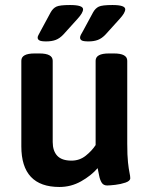

<svg xmlns="http://www.w3.org/2000/svg" viewBox="-20 -738 597 765"><path d="M164 -573Q144 -573 137 -577Q130 -581 130 -588Q130 -593 133.5 -599Q137 -605 142 -615L182 -689Q191 -705 204.5 -711.5Q218 -718 259 -718Q311 -718 311 -701Q311 -687 289 -663L233 -601Q218 -585 202 -579Q186 -573 164 -573ZM333 -573Q312 -573 305.5 -577Q299 -581 299 -588Q299 -593 302 -599Q305 -605 311 -615L351 -689Q360 -705 373.5 -711.5Q387 -718 428 -718Q479 -718 479 -701Q479 -687 457 -663L401 -601Q386 -585 370 -579Q354 -573 333 -573ZM217 7Q65 7 65 -155V-496Q65 -525 118 -525H137Q190 -525 190 -496V-172Q190 -137 208 -117.5Q226 -98 265 -98Q297 -98 321.5 -117.5Q346 -137 361 -160V-496Q361 -525 414 -525H434Q487 -525 487 -496V-166Q487 -118 490 -91Q493 -64 496 -50Q499 -36 499 -28Q499 -17 480 -10.5Q461 -4 439 -1.5Q417 1 407 1Q392 1 385 -10.5Q378 -22 375 -38.5Q372 -55 369 -68Q343 -38 303 -15.5Q263 7 217 7Z"/></svg>

Font: Asap SemiBold
Style: Regular
Weight: 600
Designer: Pablo Cosgaya
Foundry: Omnibus-Type
Version: Version 3.001; ttfautohint (v1.8.3)